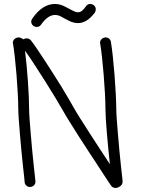

<svg xmlns="http://www.w3.org/2000/svg" viewBox="-20 -936 720 970"><path d="M567.4 -387.7Q567.4 -369.1 569.8 -335Q572.3 -300.8 575.7 -260.3Q579.1 -219.7 583 -177.2Q586.9 -134.8 590.8 -100.1Q594.7 -65.4 597.2 -42.5Q599.6 -19.5 599.6 -18.6Q599.6 0 579.1 9.8Q572.3 13.7 564.5 13.7Q549.8 13.7 541 2Q539.1 -1 523.4 -24.4Q507.8 -47.9 485.4 -82.5Q462.9 -117.2 435.1 -159.2Q407.2 -201.2 381.8 -241.2Q356.4 -281.2 335 -315.4Q313.5 -349.6 302.7 -369.1Q287.1 -396.5 262.2 -438Q237.3 -479.5 209.5 -523.4Q181.6 -567.4 154.3 -609.4Q127 -651.4 106.4 -679.7Q110.4 -647.5 114.3 -606.4Q118.2 -565.4 121.1 -524.4Q124 -483.4 125.5 -447.3Q127 -411.1 127 -387.7Q127 -369.1 129.4 -335Q131.8 -300.8 135.3 -260.3Q138.7 -219.7 142.6 -177.2Q146.5 -134.8 150.4 -100.1Q154.3 -65.4 156.7 -42.5Q159.2 -19.5 159.2 -18.6Q159.2 -7.8 151.9 0Q144.5 7.8 131.8 8.8Q121.1 8.8 113.3 2Q105.5 -4.9 104.5 -15.6Q104.5 -18.6 102.1 -42Q99.6 -65.4 95.7 -100.1Q91.8 -134.8 87.9 -176.8Q84 -218.8 80.6 -259.3Q77.1 -299.8 74.7 -334Q72.3 -368.2 72.3 -387.7Q72.3 -417 69.8 -462.9Q67.4 -508.8 63.5 -557.1Q59.6 -605.5 54.7 -649.4Q49.8 -693.4 44.9 -719.7Q44.9 -729.5 51.8 -737.3Q58.6 -745.1 72.3 -747.1Q80.1 -747.1 86.4 -744.1Q92.8 -741.2 97.7 -737.3Q105.5 -742.2 114.3 -742.2Q127.9 -742.2 136.7 -731.4Q150.4 -713.9 168.5 -687Q186.5 -660.2 207 -628.9Q227.5 -597.7 248.5 -564.5Q269.5 -531.2 289.1 -500Q308.6 -468.8 324.2 -441.4Q339.8 -414.1 350.6 -395.5Q361.3 -376 382.8 -341.8Q404.3 -307.6 430.7 -266.6Q457 -225.6 484.9 -183.1Q512.7 -140.6 535.2 -106.4Q531.2 -141.6 527.3 -182.6Q523.4 -223.6 520 -262.7Q516.6 -301.8 514.6 -335Q512.7 -368.2 512.7 -387.7Q512.7 -417 510.3 -462.9Q507.8 -508.8 503.9 -557.1Q500 -605.5 495.1 -649.4Q490.2 -693.4 485.4 -719.7Q485.4 -729.5 492.2 -737.3Q499 -745.1 512.7 -747.1Q522.5 -747.1 530.3 -741.2Q538.1 -735.4 540 -725.6Q544.9 -698.2 549.8 -652.8Q554.7 -607.4 558.6 -557.6Q562.5 -507.8 564.9 -461.4Q567.4 -415 567.4 -387.7ZM453.1 -910.2Q463.9 -902.3 463.9 -888.7Q463.9 -879.9 459 -872.1Q436.5 -842.8 415.5 -831.1Q394.5 -819.3 375 -819.3Q352.5 -819.3 331.5 -829.6Q310.5 -839.8 288.1 -852.5Q273.4 -860.4 257.8 -860.4Q221.7 -860.4 187.5 -811.5Q179.7 -799.8 165 -799.8Q157.2 -799.8 149.4 -804.7Q137.7 -813.5 137.7 -827.1Q137.7 -835 143.6 -842.8Q194.3 -916 257.8 -916Q286.1 -916 314.5 -899.4Q336.9 -887.7 350.1 -880.9Q363.3 -874 374 -874Q384.8 -874 394 -881.3Q403.3 -888.7 415 -905.3Q422.9 -916 436.5 -916Q445.3 -916 453.1 -910.2Z"/></svg>

Font: Coming Soon
Style: Regular
Weight: 400
Designer: Dathan Boardman
Foundry: Open Window
Version: Version 1.000